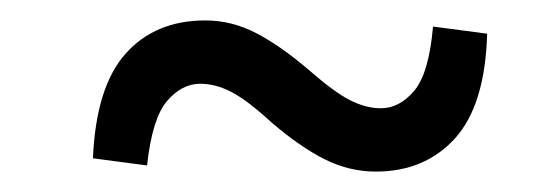

<svg xmlns="http://www.w3.org/2000/svg" viewBox="-20 -411 533 188"><path d="M283 -342Q307 -321 322.5 -313Q338 -305 353 -305Q371 -305 385.5 -322Q400 -339 404 -385L457 -378Q455 -308 425.5 -275.5Q396 -243 348 -243Q322 -243 298 -255Q274 -267 246 -291Q222 -313 206.5 -321Q191 -329 176 -329Q158 -329 143.5 -312Q129 -295 124 -249L71 -256Q74 -326 103 -358.5Q132 -391 181 -391Q207 -391 231 -378.5Q255 -366 283 -342Z"/></svg>

Font: Lisu Bosa
Style: Bold Italic
Weight: 700
Italic angle: -19°
Designer: David Morse, Annie Olsen, Victor Gaultney, Frank Grießhammer (Latin)
Foundry: SIL International
Version: Version 2.000